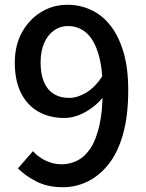

<svg xmlns="http://www.w3.org/2000/svg" viewBox="-20 -770 610 804"><path d="M244 14Q180 14 133.5 -9.5Q87 -33 55 -65L118 -137Q140 -112 172 -97Q204 -82 238 -82Q273 -82 304.5 -98Q336 -114 359.5 -150Q383 -186 396.5 -246Q410 -306 410 -393Q410 -485 392 -544.5Q374 -604 341.5 -632.5Q309 -661 264 -661Q232 -661 206 -642.5Q180 -624 165 -590Q150 -556 150 -508Q150 -461 163.5 -428Q177 -395 204 -377.5Q231 -360 269 -360Q304 -360 341 -382Q378 -404 411 -454L416 -369Q395 -341 367 -320Q339 -299 309 -287.5Q279 -276 249 -276Q188 -276 141.5 -302Q95 -328 68.5 -379.5Q42 -431 42 -508Q42 -581 72.5 -635.5Q103 -690 153 -720Q203 -750 262 -750Q315 -750 361.5 -728.5Q408 -707 442.5 -663Q477 -619 497 -552Q517 -485 517 -393Q517 -285 495 -207.5Q473 -130 434 -81.5Q395 -33 346 -9.5Q297 14 244 14Z"/></svg>

Font: Noto Sans TC Thin Medium
Style: Regular
Weight: 500
Version: Version 2.004-H2;hotconv 1.0.118;makeotfexe 2.5.65603